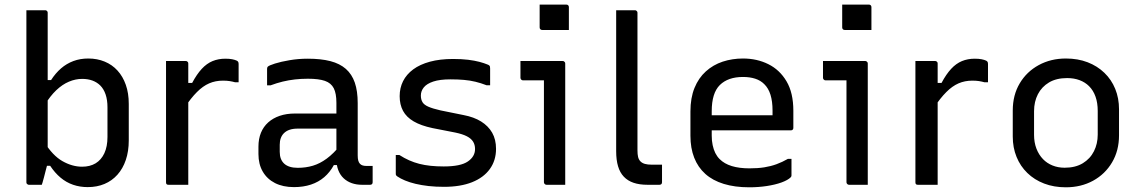

<svg xmlns="http://www.w3.org/2000/svg" viewBox="-20 -794 4900 825"><path d="M159.5 0Q152 0 142.1 0Q132.2 0 122 0Q111.9 0 104.4 0Q101.4 0 98.9 -1.5Q96.4 -3 94.9 -5Q93.4 -7 93.4 -11Q93.4 -88.5 93.4 -165.7Q93.4 -242.9 93.4 -320.5Q93.4 -398 93.4 -475.2Q93.4 -552.4 93.4 -629.9Q93.4 -660.5 93.4 -690.5Q93.4 -720.6 93.4 -750Q103.8 -750 113.8 -750Q123.8 -750 133.6 -750Q143.5 -750 153.5 -750Q163.5 -750 173.9 -750Q177.9 -750 179.9 -748.5Q181.9 -747 183.4 -745Q184.9 -743 184.9 -739Q184.9 -657.8 184.9 -577.3Q184.9 -496.7 184.9 -416.3Q184.9 -335.9 184.9 -255.3Q184.9 -174.8 184.9 -93.6Q184.9 -93.6 182.4 -83.9Q179.8 -74.1 176.2 -60.5Q172.5 -46.8 169.1 -32.6Q165.6 -18.5 162.6 -9.2Q159.5 0 159.5 0ZM162 -81.7 169.9 -184Q206.3 -125.5 248.3 -101.6Q290.3 -77.7 332.8 -77.7Q366.6 -77.7 390.9 -92.3Q415.1 -107 428.5 -135.7Q441.8 -164.5 441.8 -205.5V-333Q441.8 -364.5 433.8 -388.1Q425.8 -411.7 410.8 -426.7Q396.9 -440.5 377.3 -447.8Q357.7 -455 332.8 -455Q304.4 -455 276.3 -443.1Q248.1 -431.3 221.8 -406.4Q195.6 -381.5 171.6 -342.1V-449.9H199.4Q218.5 -479.5 242.2 -500.1Q265.8 -520.6 295.2 -531.6Q324.5 -542.6 359.2 -542.6Q397.8 -542.6 429.8 -529.3Q461.9 -516.1 484.9 -490.8Q508 -465.5 520.6 -429.5Q533.3 -393.5 533.3 -347.5V-191Q533.3 -143.9 520.6 -106.7Q508 -69.5 484.6 -43.3Q461.3 -17.2 428.9 -3.6Q396.6 10 356.8 10Q323.3 10 294 -0.1Q264.6 -10.2 240.2 -30.7Q215.8 -51.1 195.5 -81.7Z M772.6 -437.6H805.6Q825.7 -475.3 847 -498.2Q868.2 -521.1 893.3 -531.5Q918.4 -541.8 948.3 -541.8Q965.6 -541.8 977.7 -539.4Q989.7 -537 997.4 -533.4Q1002.1 -531 1003.7 -527.6Q1005.3 -524.2 1005.3 -518.5Q1005.3 -508.7 1005.3 -498.8Q1005.3 -488.9 1005.3 -479.5Q1005.3 -470.1 1005.3 -460.2Q1005.3 -450.3 1005.3 -440.5H990Q979.4 -443.5 967 -445.5Q954.7 -447.5 937.9 -447.5Q905.6 -447.5 878.7 -435.8Q851.8 -424.1 826.3 -398.5Q800.7 -373 772.6 -331ZM789 0Q775.2 0 761 0Q746.8 0 732.8 0Q718.9 0 704.4 0Q701.4 0 699.4 -0.5Q697.4 -1 695.9 -2.5Q694.4 -4 693.9 -6Q693.4 -8 693.4 -11Q693.4 -31.8 693.4 -67.7Q693.4 -103.7 693.4 -149.3Q693.4 -194.8 693.4 -244.3Q693.4 -293.7 693.4 -342.3Q693.4 -390.8 693.4 -432.6Q693.4 -464.9 693.4 -490.5Q693.4 -516.1 693.4 -531.8Q709.1 -531.8 723.5 -531.8Q737.9 -531.8 751.6 -531.8Q765.4 -531.8 778 -531.8Q782 -531.8 784 -530.3Q786 -528.8 787.5 -526.8Q789 -524.8 789 -520.8Q789 -495.3 789 -451.1Q789 -406.9 789 -351.1Q789 -295.4 789 -233.9Q789 -172.5 789 -112.1Q789 -51.8 789 0Z M1517 -351Q1517 -323.4 1517 -295.3Q1517 -267.2 1517 -238.7Q1517 -210.1 1517 -181.9Q1517 -153.6 1517 -126.3Q1517 -112.7 1519.4 -103.9Q1521.8 -95.1 1527.1 -89.8Q1531.9 -85 1539 -82.9Q1546.1 -80.9 1556.1 -80.9Q1558.5 -80.9 1561 -80.9Q1563.5 -80.9 1565.9 -80.9H1581.2Q1581.2 -63.1 1581.2 -45.9Q1581.2 -28.7 1581.2 -11Q1581.2 -5.4 1578.2 -2.7Q1575.2 0 1570.2 0Q1565.2 0 1554.7 0Q1544.2 0 1535.4 0Q1511.7 0 1491.9 -6.9Q1472.1 -13.7 1456.9 -27.7Q1441.8 -41.7 1433.7 -62.5Q1425.5 -83.3 1425.5 -111.1Q1425.5 -145.8 1425.5 -183.4Q1425.5 -221 1425.5 -255.7Q1425.5 -272.1 1425.5 -288.2Q1425.5 -304.3 1425.5 -320.3Q1425.5 -336.3 1425.5 -352.3Q1425.5 -392.5 1414.1 -414.9Q1402.6 -437.3 1376.1 -446.5Q1349.5 -455.7 1302.8 -455.7Q1273.6 -455.7 1246.8 -452.6Q1220 -449.5 1194.7 -443.4Q1169.5 -437.2 1142.9 -427.4H1127.6Q1127.6 -445.3 1127.6 -463.2Q1127.6 -481.2 1127.6 -498.6Q1127.6 -502.1 1128.6 -504.3Q1129.6 -506.5 1130.6 -507.5Q1136 -512.9 1161.6 -521Q1187.3 -529.1 1224.7 -535.4Q1262.1 -541.8 1302.8 -541.8Q1359 -541.8 1399.7 -531.3Q1440.3 -520.7 1466.2 -497.9Q1492.1 -475 1504.6 -438.9Q1517 -402.8 1517 -351ZM1182 -141.5Q1182 -108 1201.6 -90.4Q1221.2 -72.9 1259.5 -72.9Q1293.9 -72.9 1324.2 -81.9Q1354.6 -90.9 1383.8 -112.4Q1413.1 -133.9 1444.1 -172V-84.7H1414.5Q1398 -54.2 1373.5 -33Q1348.9 -11.8 1316.2 -0.9Q1283.4 10 1243.3 10Q1196 10 1161.8 -7.3Q1127.6 -24.7 1109.1 -56.6Q1090.5 -88.5 1090.5 -132.2V-164Q1090.5 -197.1 1101.2 -223.4Q1111.9 -249.6 1132.4 -268Q1152.9 -286.4 1181.9 -296.3Q1210.9 -306.2 1247.5 -306.2Q1281.9 -306.2 1314.5 -306.2Q1347.1 -306.2 1379.2 -306.2Q1411.2 -306.2 1444.3 -306.2Q1452.7 -306.2 1456.6 -295.5Q1460.5 -284.7 1461.5 -269.8Q1462.5 -255 1462.5 -241.4Q1425.5 -241.4 1393.6 -241.4Q1361.8 -241.4 1329.7 -241.4Q1297.7 -241.4 1259.5 -241.4Q1239.4 -241.4 1224.7 -236.5Q1210 -231.7 1199.7 -221.4Q1191.1 -212.8 1186.5 -200.3Q1182 -187.9 1182 -172.1Z M1886.8 -78.8Q1959.2 -78.8 1990.2 -100.1Q2021.2 -121.3 2021.2 -153.6Q2021.2 -172 2012.9 -185.3Q2004.6 -198.7 1986.2 -208.3Q1967.7 -217.9 1936.5 -224.4L1838.4 -243.6Q1788.6 -254.2 1757.5 -272.4Q1726.4 -290.6 1711.8 -317.6Q1697.3 -344.6 1697.3 -380.9Q1697.3 -416.1 1711.9 -445.2Q1726.5 -474.3 1755.4 -495.8Q1784.3 -517.2 1827.3 -528.9Q1870.3 -540.6 1926.6 -540.6Q1963.5 -540.6 1991.5 -537.2Q2019.4 -533.7 2040.2 -528.2Q2060.9 -522.6 2074.2 -517Q2079.9 -515 2082.2 -512.8Q2084.5 -510.6 2085.3 -507.6Q2086 -504.5 2086 -499.5Q2086 -484.2 2086 -465.1Q2086 -446 2086 -427.7H2070.6Q2046.6 -437 2023.1 -442.7Q1999.7 -448.4 1973.7 -450.7Q1947.7 -453 1915.1 -453Q1870.1 -453 1842 -443.7Q1813.9 -434.4 1801.2 -418.7Q1788.4 -402.9 1788.4 -383.5Q1788.4 -366.9 1795.2 -355.2Q1802.1 -343.6 1820.6 -335.5Q1839.1 -327.4 1872.7 -319.7L1972.2 -299.5Q2016.3 -291.2 2047.2 -272Q2078.1 -252.7 2094.8 -223.7Q2111.4 -194.6 2111.4 -154.4Q2111.4 -104.7 2084.8 -67.8Q2058.2 -30.9 2008.3 -11Q1958.4 8.8 1888.2 8.8Q1852.2 8.8 1821.5 5.4Q1790.9 1.9 1765.6 -4.1Q1740.3 -10.2 1720.5 -18.4Q1700.8 -26.6 1686.9 -36.1Q1683.5 -38.6 1682 -40.7Q1680.6 -42.8 1680.6 -48.3Q1680.6 -65.1 1680.6 -86.8Q1680.6 -108.6 1680.6 -128.1H1695.9Q1717 -114.5 1738 -105.2Q1758.9 -95.9 1781.8 -90Q1804.6 -84.2 1830.5 -81.5Q1856.4 -78.8 1886.8 -78.8Z M2317.2 -11Q2317.2 -48.5 2317.2 -92.1Q2317.2 -135.6 2317.2 -182.6Q2317.2 -229.6 2317.2 -276.6Q2317.2 -323.6 2317.2 -367.4Q2317.2 -411.3 2317.2 -448.7H2303.4Q2294.9 -448.7 2285.6 -448.7Q2276.2 -448.7 2266.2 -448.7Q2256.1 -448.7 2246.4 -448.7Q2236.6 -448.7 2227.3 -448.7Q2222.9 -448.7 2219.6 -452Q2216.3 -455.3 2216.3 -459.7Q2216.3 -477.4 2216.3 -495.8Q2216.3 -514.1 2216.3 -531.8Q2232.7 -531.8 2251.4 -531.8Q2270.1 -531.8 2290 -531.8Q2310 -531.8 2329 -531.8Q2348 -531.8 2365.7 -531.8Q2383.3 -531.8 2397.7 -531.8Q2401.1 -531.8 2403.4 -530.3Q2405.7 -528.8 2407.2 -526.5Q2408.7 -524.2 2408.7 -520.8Q2408.7 -470.1 2408.7 -415.8Q2408.7 -361.5 2408.7 -306.4Q2408.7 -251.3 2408.7 -197.2Q2408.7 -143.1 2408.7 -92Q2408.7 -77.1 2408.7 -61.8Q2408.7 -46.5 2408.7 -31.2Q2408.7 -15.8 2408.7 0Q2387.5 0 2368.6 0Q2349.8 0 2328.2 0Q2323.8 0 2320.5 -3.3Q2317.2 -6.6 2317.2 -11ZM2298.8 -774.3Q2312.8 -774.3 2327.1 -774.3Q2341.4 -774.3 2356.1 -774.3Q2370.8 -774.3 2385.1 -774.3Q2399.4 -774.3 2413.4 -774.3Q2418.4 -774.3 2421.4 -771.3Q2424.4 -768.3 2424.4 -763.3V-665.2Q2410.4 -665.2 2396.1 -665.2Q2381.8 -665.2 2367.1 -665.2Q2352.4 -665.2 2338.1 -665.2Q2323.8 -665.2 2309.8 -665.2Q2304.8 -665.2 2301.8 -668.2Q2298.8 -671.2 2298.8 -676.2Z M2627.6 -626.6Q2627.6 -659.8 2627.6 -690.2Q2627.6 -720.6 2627.6 -750Q2643.2 -750 2651.2 -750Q2659.1 -750 2663.7 -750Q2668.3 -750 2672.5 -750Q2676.6 -750 2684.5 -750Q2692.5 -750 2708.1 -750Q2711.5 -750 2713.8 -748.5Q2716.1 -747 2717.6 -744.7Q2719.1 -742.4 2719.1 -739Q2719.1 -679.8 2719.1 -620.8Q2719.1 -561.7 2719.1 -502.9Q2719.1 -444.1 2719.1 -384.9Q2719.1 -325.8 2719.1 -266.7Q2719.1 -207.7 2719.1 -148.5Q2719.1 -131 2721.8 -119.5Q2724.6 -108 2732.1 -100.4Q2739.6 -92.9 2751.3 -89.7Q2762.9 -86.4 2780.7 -86.4Q2784.1 -86.4 2788.8 -86.4Q2793.4 -86.4 2798.1 -86.4Q2802.7 -86.4 2807 -86.4Q2811.2 -86.4 2813.8 -86.4H2824.6Q2824.6 -68.7 2824.6 -48.7Q2824.6 -28.7 2824.6 -11Q2824.6 -5.4 2821.6 -2.7Q2818.6 0 2813.6 0Q2810.1 0 2806.9 0Q2803.7 0 2798.4 0Q2793 0 2784.6 0Q2776.2 0 2762.4 0Q2727.7 0 2702.4 -8.6Q2677.1 -17.2 2660.5 -34.8Q2643.8 -52.3 2635.7 -79.6Q2627.6 -106.8 2627.6 -144.1Q2627.6 -204.4 2627.6 -264.7Q2627.6 -325.1 2627.6 -385.3Q2627.6 -445.6 2627.6 -505.9Q2627.6 -566.3 2627.6 -626.6Z M3172.6 -542.6Q3232.5 -542.6 3281.4 -518.3Q3330.4 -494 3359.6 -444.6Q3388.9 -395.2 3388.9 -318.3V-244.6Q3388.9 -241.6 3387.6 -239.1Q3386.3 -236.6 3384.1 -235.3Q3381.9 -234 3378.3 -234H3118.5Q3102.1 -234 3085.3 -234Q3068.4 -234 3052 -234H3022.2L3009.4 -298.8H3299.5Q3299.5 -304 3299.5 -308.9Q3299.5 -313.7 3299.5 -318.9Q3299.5 -358.5 3290.7 -386.8Q3281.9 -415.1 3263.8 -432.6Q3248 -448.4 3225.1 -455.8Q3202.2 -463.3 3172.6 -463.3Q3108.3 -463.3 3073.2 -428.8Q3038.2 -394.4 3038.2 -315.9V-211.2Q3038.2 -189.1 3042.2 -170.4Q3046.1 -151.7 3053.5 -136.6Q3061 -121.6 3072.1 -110.5Q3092.3 -90.2 3124.4 -80.4Q3156.5 -70.6 3200.2 -70.6Q3236.2 -70.6 3264 -75Q3291.7 -79.4 3316.5 -88.4Q3341.2 -97.4 3365.6 -111.4H3380.9Q3380.9 -92.8 3380.9 -74.8Q3380.9 -56.8 3380.9 -40.1Q3380.9 -38.1 3380.2 -36.1Q3379.5 -34.1 3377.5 -32.1Q3365.2 -19.9 3338.1 -10Q3311 -0.2 3274.9 5.3Q3238.8 10.8 3199.2 10.8Q3137.5 10.8 3089.9 -3.8Q3042.4 -18.4 3010.7 -46.7Q2979.1 -75.1 2962.9 -116.3Q2946.7 -157.5 2946.7 -210.8V-314.8Q2946.7 -373.3 2964.2 -416.2Q2981.6 -459 3012.9 -487.2Q3044.2 -515.5 3085.3 -529.1Q3126.4 -542.6 3172.6 -542.6Z M3617.2 -11Q3617.2 -48.5 3617.2 -92.1Q3617.2 -135.6 3617.2 -182.6Q3617.2 -229.6 3617.2 -276.6Q3617.2 -323.6 3617.2 -367.4Q3617.2 -411.3 3617.2 -448.7H3603.4Q3594.9 -448.7 3585.6 -448.7Q3576.2 -448.7 3566.2 -448.7Q3556.1 -448.7 3546.4 -448.7Q3536.6 -448.7 3527.3 -448.7Q3522.9 -448.7 3519.6 -452Q3516.3 -455.3 3516.3 -459.7Q3516.3 -477.4 3516.3 -495.8Q3516.3 -514.1 3516.3 -531.8Q3532.7 -531.8 3551.4 -531.8Q3570.1 -531.8 3590 -531.8Q3610 -531.8 3629 -531.8Q3648 -531.8 3665.7 -531.8Q3683.3 -531.8 3697.7 -531.8Q3701.1 -531.8 3703.4 -530.3Q3705.7 -528.8 3707.2 -526.5Q3708.7 -524.2 3708.7 -520.8Q3708.7 -470.1 3708.7 -415.8Q3708.7 -361.5 3708.7 -306.4Q3708.7 -251.3 3708.7 -197.2Q3708.7 -143.1 3708.7 -92Q3708.7 -77.1 3708.7 -61.8Q3708.7 -46.5 3708.7 -31.2Q3708.7 -15.8 3708.7 0Q3687.5 0 3668.6 0Q3649.8 0 3628.2 0Q3623.8 0 3620.5 -3.3Q3617.2 -6.6 3617.2 -11ZM3598.8 -774.3Q3612.8 -774.3 3627.1 -774.3Q3641.4 -774.3 3656.1 -774.3Q3670.8 -774.3 3685.1 -774.3Q3699.4 -774.3 3713.4 -774.3Q3718.4 -774.3 3721.4 -771.3Q3724.4 -768.3 3724.4 -763.3V-665.2Q3710.4 -665.2 3696.1 -665.2Q3681.8 -665.2 3667.1 -665.2Q3652.4 -665.2 3638.1 -665.2Q3623.8 -665.2 3609.8 -665.2Q3604.8 -665.2 3601.8 -668.2Q3598.8 -671.2 3598.8 -676.2Z M3992.6 -437.6H4025.6Q4045.7 -475.3 4067 -498.2Q4088.2 -521.1 4113.3 -531.5Q4138.4 -541.8 4168.3 -541.8Q4185.6 -541.8 4197.7 -539.4Q4209.7 -537 4217.4 -533.4Q4222.1 -531 4223.7 -527.6Q4225.3 -524.2 4225.3 -518.5Q4225.3 -508.7 4225.3 -498.8Q4225.3 -488.9 4225.3 -479.5Q4225.3 -470.1 4225.3 -460.2Q4225.3 -450.3 4225.3 -440.5H4210Q4199.4 -443.5 4187 -445.5Q4174.7 -447.5 4157.9 -447.5Q4125.6 -447.5 4098.7 -435.8Q4071.8 -424.1 4046.3 -398.5Q4020.7 -373 3992.6 -331ZM4009 0Q3995.2 0 3981 0Q3966.8 0 3952.8 0Q3938.9 0 3924.4 0Q3921.4 0 3919.4 -0.5Q3917.4 -1 3915.9 -2.5Q3914.4 -4 3913.9 -6Q3913.4 -8 3913.4 -11Q3913.4 -31.8 3913.4 -67.7Q3913.4 -103.7 3913.4 -149.3Q3913.4 -194.8 3913.4 -244.3Q3913.4 -293.7 3913.4 -342.3Q3913.4 -390.8 3913.4 -432.6Q3913.4 -464.9 3913.4 -490.5Q3913.4 -516.1 3913.4 -531.8Q3929.1 -531.8 3943.5 -531.8Q3957.9 -531.8 3971.6 -531.8Q3985.4 -531.8 3998 -531.8Q4002 -531.8 4004 -530.3Q4006 -528.8 4007.5 -526.8Q4009 -524.8 4009 -520.8Q4009 -495.3 4009 -451.1Q4009 -406.9 4009 -351.1Q4009 -295.4 4009 -233.9Q4009 -172.5 4009 -112.1Q4009 -51.8 4009 0Z M4560 -542.6Q4611.5 -542.6 4653.3 -526.5Q4695.1 -510.4 4725.4 -481.1Q4755.8 -451.9 4772 -412Q4788.3 -372.2 4788.3 -324.3V-212.8Q4788.3 -146.7 4758.4 -96.3Q4728.6 -45.8 4676.9 -17.5Q4625.2 10.8 4560 10.8Q4508.5 10.8 4466.5 -5.3Q4424.5 -21.4 4394.4 -50.7Q4364.2 -79.9 4348 -119.8Q4331.7 -159.6 4331.7 -207.5V-319Q4331.7 -385.7 4361.6 -435.8Q4391.4 -486 4443.3 -514.3Q4495.2 -542.6 4560 -542.6ZM4565.3 -458.5Q4519.1 -458.5 4487.6 -439.8Q4456.2 -421.1 4439.7 -389.1Q4423.2 -357.1 4423.2 -316.1V-214.5Q4423.2 -182.1 4433.4 -155.4Q4443.7 -128.7 4461.9 -110Q4478.6 -92.7 4502.4 -83Q4526.3 -73.3 4554.7 -73.3Q4600.9 -73.3 4632.7 -92.6Q4664.4 -111.9 4680.6 -144.2Q4696.8 -176.4 4696.8 -215.7V-317.3Q4696.8 -352.1 4687.3 -378.8Q4677.8 -405.6 4659.5 -423.8Q4642.8 -440.5 4619 -449.5Q4595.1 -458.5 4565.3 -458.5Z"/></svg>

Font: Recursive Sans Linear Light
Style: Regular
Weight: 300
Version: Version 1.085